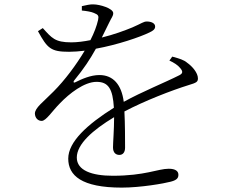

<svg xmlns="http://www.w3.org/2000/svg" viewBox="-20 -805 1040 875"><path d="M833 -519C818 -532 798 -538 765 -547L752 -529C772 -520 791 -508 801 -495C815 -479 813 -470 797 -462C732 -429 627 -387 544 -341C534 -419 496 -463 433 -463C393 -463 353 -445 323 -430C316 -426 313 -431 317 -437C363 -493 391 -536 417 -583C516 -601 618 -636 661 -657C678 -665 687 -672 687 -684C687 -700 668 -707 649 -707C634 -707 627 -699 583 -680C549 -666 498 -647 444 -634L477 -701C488 -725 496 -731 496 -745C496 -767 434 -785 406 -785C391 -786 371 -781 353 -777V-757C375 -755 397 -751 408 -746C428 -738 431 -733 427 -714C421 -687 409 -655 392 -622C362 -616 332 -612 305 -612C230 -612 216 -632 175 -677L153 -663C196 -584 212 -569 295 -569C317 -569 341 -571 366 -574C327 -509 276 -440 224 -388C177 -340 139 -314 139 -287C140 -267 153 -254 170 -254C190 -254 218 -299 253 -334C296 -379 364 -432 420 -432C474 -432 494 -400 499 -314C378 -238 291 -159 291 -82C291 -5 352 50 535 50C621 50 729 31 758 23C790 15 793 3 793 -9C793 -24 781 -36 749 -36C700 -36 641 -4 494 -4C399 -4 330 -28 330 -87C330 -148 402 -212 500 -271C500 -214 495 -155 495 -133C495 -108 509 -99 524 -99C540 -99 550 -111 550 -132C550 -164 550 -241 547 -297C640 -346 762 -393 839 -417C876 -428 882 -432 882 -448C882 -473 856 -503 833 -519Z"/></svg>

Font: Noto Serif CJK KR Light
Style: Regular
Weight: 300
Designer: Ryoko NISHIZUKA 西塚涼子 (kana & ideographs); Frank Grießhammer (Latin, Greek & Cyrillic); Wenlong ZHANG 张文龙 (bopomofo); San
Foundry: Adobe
Version: Version 2.001;hotconv 1.1.0;makeotfexe 2.6.0